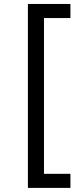

<svg xmlns="http://www.w3.org/2000/svg" viewBox="-20 -781 402 949"><path d="M117.9 147.7V-761.4H328.1V-691.8H197.4V78.1H328.1V147.7Z"/></svg>

Font: Inter Alia
Style: Regular
Weight: 400
Designer: Rasmus Andersson (Latin, Greek, Cyrillic etc.) and Evan from Shavian.info (Shavian, old style figures)
Foundry: Shavian.info
Version: Version 0.001;git-37ab20767